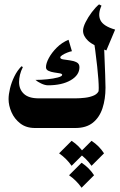

<svg xmlns="http://www.w3.org/2000/svg" viewBox="-20 -590 551 885"><path d="M346.2 -280.3Q346.2 -243.7 305.9 -220.2Q265.6 -196.8 201.2 -196.8Q187.5 -196.8 169.9 -205.1Q152.3 -213.4 143.6 -221.7Q169.4 -221.7 198 -224.6Q226.6 -227.5 246.6 -232.9Q266.6 -238.3 266.6 -245.1Q266.6 -250 255.4 -252Q244.1 -253.9 229.2 -256.1Q214.4 -258.3 203.1 -263.7Q191.9 -269 191.9 -280.3Q191.9 -297.9 205.1 -322.5Q218.3 -347.2 241.7 -370.6Q265.1 -394 295.9 -406.7L311.5 -354Q302.2 -352.5 289.6 -347.4Q276.9 -342.3 267.3 -336.2Q257.8 -330.1 257.8 -325.2Q257.8 -318.4 271.2 -316.2Q284.7 -314 302 -311.8Q319.3 -309.6 332.8 -303Q346.2 -296.4 346.2 -280.3ZM292 0H141.1Q100.6 0 73.5 -21Q46.4 -42 33 -72.8Q19.5 -103.5 19.5 -133.3Q19.5 -154.3 26.1 -182.1Q32.7 -210 46.1 -237.5Q59.6 -265.1 79.1 -284.7L85.4 -280.8Q76.2 -262.7 72 -245.1Q67.9 -227.5 67.9 -211.9Q67.9 -178.2 90.1 -157.5Q112.3 -136.7 158.2 -136.7H294.9Q300.8 -136.7 304.7 -125Q308.6 -113.3 310.3 -97.9Q312 -82.5 312 -72.3Q312 -61 309.6 -43.7Q307.1 -26.4 302.7 -13.2Q298.3 0 292 0ZM405.8 -451.2 458 -420.9Q463.4 -299.3 464.8 -246.1Q466.3 -192.9 466.3 -186Q466.3 -133.3 452.4 -91.1Q438.5 -48.8 408 -24.4Q377.4 0 327.6 0Q317.4 0 311 -12.2Q304.7 -24.4 301.8 -40.8Q298.8 -57.1 298.8 -68.4Q298.8 -80.1 301.8 -96.2Q304.7 -112.3 311 -124.5Q317.4 -136.7 327.6 -136.7Q348.1 -136.7 371.8 -139.4Q395.5 -142.1 414.1 -150.6Q432.6 -159.2 437 -176.8L432.6 -159.7Q435.1 -168 435.1 -184.6Q435.1 -216.8 428 -283.4Q420.9 -350.1 405.8 -451.2ZM436.5 -569.8 447.8 -564Q429.7 -523.9 443.1 -496.6Q456.5 -469.2 510.7 -453.6L470.2 -357.4Q408.7 -380.4 385.7 -402.3Q362.8 -424.3 362.8 -448.2Q362.8 -464.4 374.5 -487.8Q386.2 -511.2 403.3 -533.9Q420.4 -556.6 436.5 -569.8ZM327.1 0H293Q282.7 0 276.4 -12.2Q270 -24.4 267.1 -40.8Q264.2 -57.1 264.2 -68.4Q264.2 -80.1 267.1 -96.2Q270 -112.3 276.4 -124.5Q282.7 -136.7 293 -136.7H327.1Q336.9 -136.7 343.5 -124.5Q350.1 -112.3 353.3 -96.2Q356.4 -80.1 356.4 -68.4Q356.4 -57.1 353.3 -40.8Q350.1 -24.4 343.5 -12.2Q336.9 0 327.1 0ZM356 160.2Q391.1 183.1 413.6 217.8L356 275.4Q333 242.2 298.3 217.8ZM310.1 59.1Q345.2 82 367.7 116.7L310.1 174.3Q287.1 141.1 252.4 116.7ZM401.9 59.1Q437 82 459.5 116.7L401.9 174.3Q378.9 141.1 344.2 116.7Z"/></svg>

Font: Lateef ExtraBold
Style: Regular
Weight: 800
Designer: SIL International
Foundry: SIL International
Version: Version 4.200